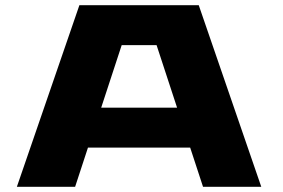

<svg xmlns="http://www.w3.org/2000/svg" viewBox="-20 -720 1090 740"><path d="M762.5 0 713 -151H319L269.5 0H45L286 -700H746L987 0ZM449 -546 370 -305H662.5L583.5 -546Z"/></svg>

Font: League Mono Extended ExtraBold
Style: Regular
Weight: 800
Width: 9
Designer: Tyler Finck
Foundry: The League of Moveable Type / Tyler Finck
Version: Version 2.210